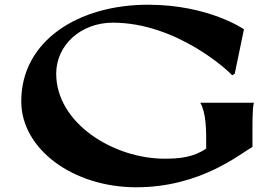

<svg xmlns="http://www.w3.org/2000/svg" viewBox="-20 -767 1155 813"><path d="M557 26C830 26 997 -116 1049 -145C1049 -248 1048 -306 1055 -332H828C853 -289 854 -217 853 -138C800 -101 740 -95 677 -95C461 -95 218 -245 218 -455C218 -576 322 -671 458 -671C730 -671 952 -463 963 -448L974 -455L1013 -643C1013 -643 864 -747 607 -747C311 -747 70 -594 70 -338C70 -135 290 26 557 26Z"/></svg>

Font: Coconat
Style: Bold
Weight: 900
Width: 8
Designer: Sara Lavazza
Foundry: Collletttivo
Version: Version 1.000;Glyphs 3.2 (3217)